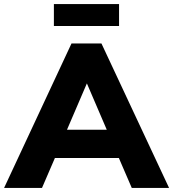

<svg xmlns="http://www.w3.org/2000/svg" viewBox="-42 -917 845 937"><path d="M601 0 538 -146H226L163 0H-22L307 -705H453L783 0ZM285 -284H479L382 -510ZM221 -790V-897H539V-790Z"/></svg>

Font: wassup Sans
Style: Black
Weight: 900
Version: Version 2.001